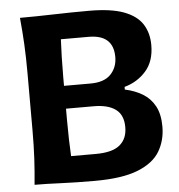

<svg xmlns="http://www.w3.org/2000/svg" viewBox="-55 -846 843 904"><g transform="rotate(-5 366.5 -394.0)"><path d="M356.4 6.3Q268.1 6.3 197.3 3.2Q126.5 0 72.3 0Q78.6 -64 81.8 -123.8Q85 -183.6 85 -257.8V-524.9Q85 -601.1 81.8 -662.4Q78.6 -723.6 72.3 -789.1Q147.9 -789.1 231.7 -791.5Q315.4 -793.9 399.4 -793.9Q501.5 -793.9 562.3 -771.5Q623 -749 650.1 -707.3Q677.2 -665.5 677.2 -607.4Q677.2 -531.2 636.5 -485.1Q595.7 -439 534.7 -422.4V-409.7Q581.5 -399.9 617.9 -377.9Q654.3 -356 675 -317.9Q695.8 -279.8 695.8 -220.7Q695.8 -155.8 665.3 -104.2Q634.8 -52.7 560.8 -23.2Q486.8 6.3 356.4 6.3ZM251 -452.1H376Q441.4 -452.1 472.4 -484.9Q503.4 -517.6 503.4 -566.4Q503.4 -671.9 386.7 -671.9H255.4Q253.4 -630.4 252.2 -588.1Q251 -545.9 251 -492.7ZM255.4 -119.6H372.1Q450.7 -119.6 486.1 -149.2Q521.5 -178.7 521.5 -233.4Q521.5 -291 485.4 -317.6Q449.2 -344.2 382.3 -344.2H251V-291Q251 -239.3 252.2 -199.2Q253.4 -159.2 255.4 -119.6Z"/></g></svg>

Font: Pinar Bold
Style: Regular
Weight: 700
Designer: Amin Abedi
Version: Version 3.000